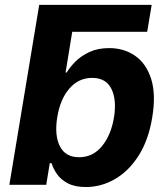

<svg xmlns="http://www.w3.org/2000/svg" viewBox="-20 -747 675 776"><path d="M593 -727.3 574.9 -618.6H272L245 -453.8H249.3Q262.8 -476.2 285.7 -498.9Q308.6 -521.7 342.2 -537.1Q375.7 -552.6 421.2 -552.6Q481.2 -552.6 526.1 -521.5Q571 -490.4 590.9 -428.1Q610.8 -365.8 595.2 -272Q580.3 -180.8 540.3 -118.1Q500.4 -55.4 444.8 -23.3Q389.2 8.9 327.1 8.9Q283 8.9 255 -5.7Q226.9 -20.2 211.1 -42.4Q195.3 -64.6 188.6 -87.4H181.1L166.9 0H17.8L138.5 -727.3ZM211.3 -272.7Q199.6 -199.9 222.1 -155.7Q244.7 -111.5 299.4 -111.5Q355.5 -111.5 392.2 -156.4Q429 -201.3 440.7 -272.7Q452.1 -343.8 430.2 -388Q408.4 -432.2 352.3 -432.2Q297.6 -432.2 260.3 -389Q223 -345.9 211.3 -272.7Z"/></svg>

Font: Inter UI
Style: Bold Italic
Weight: 700
Italic angle: 9.39999°
Designer: Rasmus Andersson
Foundry: rsms
Version: 3.2;8d6f07862